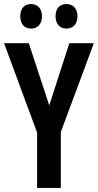

<svg xmlns="http://www.w3.org/2000/svg" viewBox="-20 -927 483 947"><path d="M80 -847C80 -807 102 -786 133 -786C165 -786 187 -808 187 -847C187 -885 165 -907 133 -907C102 -907 80 -887 80 -847ZM254 -847C254 -808 276 -786 308 -786C340 -786 362 -808 362 -847C362 -885 340 -907 308 -907C276 -907 254 -887 254 -847ZM223 -407 122 -714H0L163 -273V0H280V-276L443 -714H322Z"/></svg>

Font: Noto Sans Armenian ExtraCondensed SemiBold
Style: Regular
Weight: 600
Width: 2
Designer: Monotype Design Team
Foundry: Monotype Imaging Inc.
Version: Version 2.008